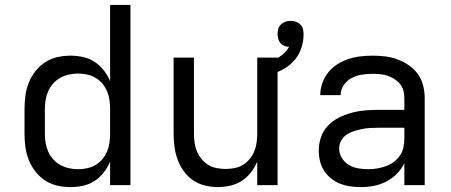

<svg xmlns="http://www.w3.org/2000/svg" viewBox="-20 -755 1840 783"><path d="M268 8Q240 8 213.5 2Q187 -4 164 -19Q141 -34 124 -56Q107 -78 97 -103.5Q87 -129 83.5 -156Q80 -183 80 -210V-310Q80 -337 83.5 -364Q87 -391 97 -416.5Q107 -442 124 -464Q141 -486 164 -501Q187 -516 213.5 -522Q240 -528 268 -528Q293 -528 318.5 -522.5Q344 -517 365.5 -503Q387 -489 403 -468.5Q419 -448 429 -424V-735H512V0H429V-96Q419 -72 403 -51.5Q387 -31 365.5 -17Q344 -3 318.5 2.5Q293 8 268 8ZM299 -65Q318 -65 336 -69Q354 -73 370 -82.5Q386 -92 398 -106.5Q410 -121 417 -138Q424 -155 426.5 -173.5Q429 -192 429 -210V-310Q429 -328 426.5 -346.5Q424 -365 417 -382Q410 -399 398 -413.5Q386 -428 370 -437.5Q354 -447 336 -451Q318 -455 299 -455Q280 -455 261.5 -451Q243 -447 226.5 -438Q210 -429 197 -414.5Q184 -400 176.5 -383Q169 -366 166 -347.5Q163 -329 163 -310V-210Q163 -191 166 -172.5Q169 -154 176.5 -137Q184 -120 197 -105.5Q210 -91 226.5 -82Q243 -73 261.5 -69Q280 -65 299 -65Z M868 8Q842 8 815.5 1.5Q789 -5 767 -20Q745 -35 729 -57.5Q713 -80 704 -105Q695 -130 691.5 -156.5Q688 -183 688 -210V-520H771V-210Q771 -192 773.5 -173.5Q776 -155 783 -138Q790 -121 802 -106.5Q814 -92 829.5 -82.5Q845 -73 863.5 -69.5Q882 -66 900 -66Q918 -66 936.5 -69.5Q955 -73 970.5 -82.5Q986 -92 998 -106.5Q1010 -121 1017 -138Q1024 -155 1026.5 -173.5Q1029 -192 1029 -210V-520H1112V0H1029V-96Q1019 -72 1003 -51.5Q987 -31 966 -17.5Q945 -4 919.5 2Q894 8 868 8ZM1071 -447 1055 -498Q1071 -502 1086 -507Q1101 -512 1114.5 -520Q1128 -528 1139.5 -539Q1151 -550 1159 -564Q1149 -564 1139.5 -568Q1130 -572 1123.5 -579.5Q1117 -587 1114.5 -597Q1112 -607 1112 -617Q1112 -627 1115 -637.5Q1118 -648 1126 -655.5Q1134 -663 1144 -666.5Q1154 -670 1165 -670Q1176 -670 1186.5 -666.5Q1197 -663 1205 -655Q1213 -647 1215.5 -636.5Q1218 -626 1218 -615Q1218 -584 1207.5 -555Q1197 -526 1176 -504Q1155 -482 1127.5 -468.5Q1100 -455 1071 -447Z M1451 8Q1430 8 1408.5 5Q1387 2 1367 -6Q1347 -14 1330 -27.5Q1313 -41 1301.5 -59Q1290 -77 1285 -98Q1280 -119 1280 -141Q1280 -169 1289 -195.5Q1298 -222 1317 -242Q1336 -262 1360.5 -274.5Q1385 -287 1412 -294.5Q1439 -302 1466.5 -304.5Q1494 -307 1521 -307H1629V-355Q1629 -371 1625 -386Q1621 -401 1611 -413Q1601 -425 1587.5 -433.5Q1574 -442 1559.5 -446.5Q1545 -451 1529.5 -452.5Q1514 -454 1499 -454Q1477 -454 1455 -450.5Q1433 -447 1413.5 -436.5Q1394 -426 1381.5 -407.5Q1369 -389 1369 -367Q1369 -367 1369 -367Q1369 -367 1369 -367H1286Q1286 -367 1286 -367Q1286 -367 1286 -367Q1286 -392 1294.5 -416Q1303 -440 1318.5 -459.5Q1334 -479 1355 -492.5Q1376 -506 1400 -514Q1424 -522 1449 -525Q1474 -528 1499 -528Q1525 -528 1550.5 -525Q1576 -522 1600.5 -513Q1625 -504 1647 -489Q1669 -474 1684 -453Q1699 -432 1705.5 -406.5Q1712 -381 1712 -355V0H1629V-90Q1618 -66 1598.5 -46.5Q1579 -27 1555 -14.5Q1531 -2 1504.5 3Q1478 8 1451 8ZM1482 -65Q1500 -65 1518 -68Q1536 -71 1553 -77Q1570 -83 1585 -94Q1600 -105 1610.5 -120Q1621 -135 1625 -153Q1629 -171 1629 -189V-234H1521Q1505 -234 1488 -233Q1471 -232 1455 -228.5Q1439 -225 1423 -220Q1407 -215 1393 -205.5Q1379 -196 1371 -181Q1363 -166 1363 -150Q1363 -129 1374 -111Q1385 -93 1402.5 -82.5Q1420 -72 1440.5 -68.5Q1461 -65 1482 -65Z"/></svg>

Font: Zed Mono Extended
Style: Regular
Weight: 400
Width: 7
Monospace: yes
Designer: Belleve Invis
Foundry: Belleve Invis
Version: Version 1.0.0; ttfautohint (v1.8.4)